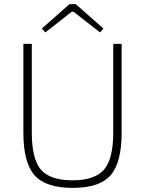

<svg xmlns="http://www.w3.org/2000/svg" viewBox="-20 -904 707 936"><path d="M484 -765 468 -746 338 -847H330L201 -746L184 -765L319 -884H349ZM573 -690V-257Q573 -111 519 -49.5Q465 12 335 12Q203 12 148.5 -49.5Q94 -111 94 -257V-690H135V-257Q135 -129 179.5 -77Q224 -25 334 -25Q442 -25 487 -77Q532 -129 532 -257V-690Z"/></svg>

Font: Exo 2.0 Extra Light
Style: Regular
Weight: 250
Designer: Natanael Gama
Version: Version 1.001;PS 001.001;hotconv 1.0.70;makeotf.lib2.5.58329